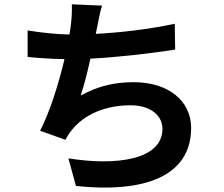

<svg xmlns="http://www.w3.org/2000/svg" viewBox="-20 -820 1040 890"><path d="M790 -710C671 -684 537 -669 424 -663L430 -693C437 -726 442 -759 453 -794L313 -800C314 -767 313 -743 308 -700C307 -688 304 -675 302 -660C242 -661 167 -669 108 -679V-556C158 -551 216 -547 279 -546C253 -437 213 -305 166 -214L283 -172C293 -189 300 -202 311 -215C370 -291 471 -332 585 -332C681 -332 733 -282 733 -223C733 -77 514 -51 297 -86L332 42C652 76 866 -4 866 -227C866 -353 760 -439 600 -439C509 -439 434 -421 354 -377C370 -425 386 -488 399 -548C532 -555 689 -574 792 -590Z"/></svg>

Font: Source Han Sans Old Style Bold
Style: Regular
Weight: 700
Designer: Ryoko NISHIZUKA (kana & ideographs); Paul D. Hunt (Latin, Greek & Cyrillic); Wenlong ZHANG (bopomofo); Sandoll Communica
Foundry: Adobe Systems Incorporated
Version: Version 1.004;PS 1.004;hotconv 1.0.81;makeotf.lib2.5.63406